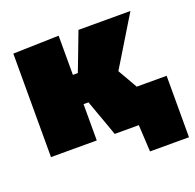

<svg xmlns="http://www.w3.org/2000/svg" viewBox="-115 -627 887 875"><g transform="rotate(-20 328.5 -189.0)"><path d="M35 0V-502L257 -508V-318H281L306 -383.5L351 -502H603Q574.5 -455 546.5 -409.2Q518.5 -363.5 490.5 -317L457.5 -263L499.5 -190Q505.5 -179.5 512 -168H657V130H468L461 0H344Q334.5 -27.5 324.8 -54.5Q315 -81.5 305.5 -107.5L281 -176H257V0Z"/></g></svg>

Font: Commissioner Black
Style: Regular
Weight: 900
Designer: Kostas Bartsokas
Foundry: Kostas Bartsokas
Version: Version 1.000; ttfautohint (v1.8.3)